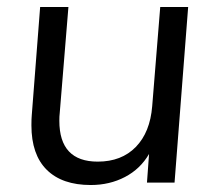

<svg xmlns="http://www.w3.org/2000/svg" viewBox="-20 -523 617 550"><path d="M519 -503 480 0H401L407 -82Q382 -39 338 -16Q294 7 240 7Q158 7 114 -36.5Q70 -80 70 -164Q70 -183 71 -193L95 -503H176L151 -198Q150 -191 150 -177Q150 -60 260 -60Q328 -60 369 -102Q410 -144 416 -219L439 -503Z"/></svg>

Font: Muli
Style: Italic
Weight: 400
Italic angle: -4.541°
Designer: Vernon Adams
Foundry: Vernon Adams
Version: Version 2.001